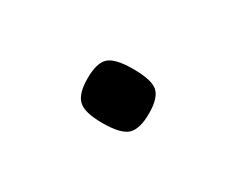

<svg xmlns="http://www.w3.org/2000/svg" viewBox="-31 -147 276 225"><g transform="rotate(30 107.0 -34.5)"><path d="M66 -35Q66 -56 74.5 -63.5Q83 -71 107 -71Q132 -71 140.5 -63.5Q149 -56 149 -35Q149 -14 140.5 -6Q132 2 107 2Q83 2 74.5 -6Q66 -14 66 -35Z"/></g></svg>

Font: Georama Extended Light
Style: Regular
Weight: 300
Width: 7
Designer: Jean-Baptiste Levee
Foundry: Production Type
Version: Version 1.000